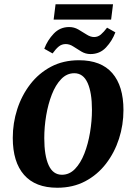

<svg xmlns="http://www.w3.org/2000/svg" viewBox="-20 -869 621 902"><path d="M249 13Q146 13 93 -47.5Q40 -108 40 -221Q40 -291 61 -356Q82 -421 122 -473Q162 -525 219.5 -555.5Q277 -586 351 -586Q455 -586 507.5 -525.5Q560 -465 560 -352Q560 -282 539 -217Q518 -152 478 -100Q438 -48 380.5 -17.5Q323 13 249 13ZM271 -48Q306 -48 332.5 -75.5Q359 -103 376.5 -148Q394 -193 403 -247Q412 -301 412 -353Q412 -434 391.5 -479.5Q371 -525 329 -525Q294 -525 267.5 -497.5Q241 -470 223.5 -425Q206 -380 197 -326.5Q188 -273 188 -220Q188 -138 208.5 -93Q229 -48 271 -48ZM241 -849H511L502 -777H232ZM405 -615Q382 -615 362 -627Q342 -639 324.5 -650.5Q307 -662 289 -662Q270 -662 256 -650.5Q242 -639 227 -618L188 -640Q203 -680 232.5 -711Q262 -742 305 -742Q328 -742 348 -730.5Q368 -719 386.5 -707Q405 -695 422 -695Q440 -695 454 -707Q468 -719 483 -739L522 -717Q507 -677 478 -646Q449 -615 405 -615Z"/></svg>

Font: Rasa
Style: Bold Italic
Weight: 700
Italic angle: -7.10001°
Designer: Anna Giedrys (Yrsa+Rasa design), David Brezina (Yrsa art-direction, Rasa art-direction, design)
Foundry: Rosetta Type Foundry
Version: Version 2.004